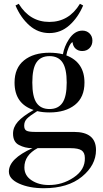

<svg xmlns="http://www.w3.org/2000/svg" viewBox="-20 -808 545 1016"><path d="M62 -779 79 -788Q138 -692 241 -692Q345 -692 403 -788L420 -779Q393 -715 347 -674Q301 -633 241 -633Q181 -633 135 -674Q89 -715 62 -779ZM488 -14Q488 66 413.5 127Q339 188 212 188Q135 188 81 163.5Q27 139 27 100Q27 32 152 -24H149Q112 -24 80 -41Q49 -57 49 -101Q49 -135 74.5 -164Q100 -193 158 -226Q57 -259 57 -371Q57 -448 107 -488.5Q157 -529 242 -529Q279 -529 313 -521Q320 -562 344 -599Q374 -646 416 -646Q439 -646 454 -631Q469 -616 469 -593Q469 -569 454 -553.5Q439 -538 415 -538Q394 -538 380 -550.5Q366 -563 364 -585Q354 -582 343 -556Q334 -535 331 -515Q427 -478 427 -371Q427 -293 376.5 -253Q326 -213 242 -213Q205 -213 177 -220Q137 -195 122.5 -180Q108 -165 108 -143Q108 -123 120 -116.5Q132 -110 164 -110H371Q488 -110 488 -14ZM173.5 -478.5Q151 -446 151 -371Q151 -296 173.5 -263.5Q196 -231 242 -231Q288 -231 310.5 -264Q333 -297 333 -371Q333 -445 310.5 -478Q288 -511 242 -511Q196 -511 173.5 -478.5ZM109 78Q109 121 147 146Q185 171 237 171Q309 172 370 131Q431 90 429 28Q429 0 412 -12Q395 -24 353 -24H179Q109 13 109 78Z"/></svg>

Font: Playfair Display
Style: Regular
Weight: 400
Designer: Claus Eggers S?rensen
Foundry: Claus Eggers S?rensen
Version: Version 1.003